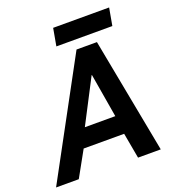

<svg xmlns="http://www.w3.org/2000/svg" viewBox="-191 -979 990 1096"><g transform="rotate(-20 303.5 -431.0)"><path d="M340 -700H464L597 0H459L431 -155H185L99 0H-39ZM418 -267 373 -533H371L233 -267ZM257 -862H597L578 -756H238Z"/></g></svg>

Font: Chakra Petch
Style: Bold Italic
Weight: 700
Italic angle: -10°
Designer: Katatrad Aksorn Co.,Ltd.
Foundry: Cadson Demak Co.,Ltd.
Version: Version 1.000; ttfautohint (v1.6)